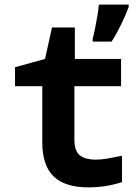

<svg xmlns="http://www.w3.org/2000/svg" viewBox="-20 -801 603 831"><path d="M381 -633Q386 -651 391.5 -678Q397 -705 401.5 -732.5Q406 -760 408 -781H537V-771Q525 -738 505.5 -697.5Q486 -657 463 -621H381ZM364 10Q261 10 212 -37.5Q163 -85 163 -186V-428H45V-510L175 -546L205 -682H304V-546H504V-428H302V-199Q302 -145 327 -127.5Q352 -110 393 -110Q417 -110 443.5 -114.5Q470 -119 508 -127V-13Q472 -1 435.5 4.5Q399 10 364 10Z"/></svg>

Font: Noto Sans Mono SemiCondensed
Style: Bold
Weight: 700
Width: 4
Designer: Monotype Design Team
Foundry: Monotype Imaging Inc.
Version: Version 2.014